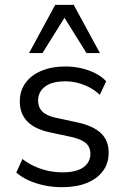

<svg xmlns="http://www.w3.org/2000/svg" viewBox="-20 -773 521 802"><path d="M239.8 8.9Q202.5 8.9 166.6 1.7Q130.8 -5.6 100.6 -19.2Q70.5 -32.7 48.1 -52.2L73.7 -108.8Q98.2 -90.1 125.9 -77.6Q153.5 -65.1 182.9 -59.1Q212.3 -53.1 241.8 -53.1Q298.8 -53.1 328.2 -74.1Q357.5 -95.1 357.5 -130.6Q357.5 -159.4 338.3 -175.6Q319.1 -191.8 278 -201L187 -220.5Q124.5 -234.1 93.6 -266.3Q62.7 -298.5 62.7 -349.4Q62.7 -393.7 86.5 -426.5Q110.4 -459.4 153.4 -477.3Q196.4 -495.3 252.6 -495.3Q286.6 -495.3 318 -488.3Q349.4 -481.2 376.8 -467.7Q404.2 -454.1 423.5 -433.6L396.9 -377Q377.9 -395.1 354 -407.7Q330 -420.3 304.3 -426.8Q278.6 -433.3 252.6 -433.3Q197.2 -433.3 168.1 -411.2Q139.1 -389.2 139.1 -352.7Q139.1 -324.8 156.8 -307.1Q174.5 -289.4 212.5 -281.2L303.5 -261.7Q368.5 -247.6 401.2 -217.2Q433.9 -186.7 433.9 -135.4Q433.9 -90.6 409.8 -58.3Q385.6 -25.9 342.1 -8.5Q298.5 8.9 239.8 8.9ZM101.3 -551.3 210.7 -752.8H287.9L397.3 -551.3H341.2L249.3 -698.7L157.4 -551.3Z"/></svg>

Font: Nunito Sans 12pt ExtraLight
Style: Regular
Weight: 200
Designer: Vernon Adams
Foundry: Vernon Adams
Version: Version 3.101;gftools[0.9.27]